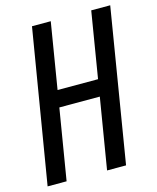

<svg xmlns="http://www.w3.org/2000/svg" viewBox="-111 -812 725 889"><g transform="rotate(-15 251.5 -367.5)"><path d="M6 0 128 -735H218L166 -419H360L412 -735H503L382 0H291L347 -339H153L97 0Z"/></g></svg>

Font: Iosevka SS04 Medium Oblique
Style: Regular
Weight: 500
Italic angle: -9°
Monospace: yes
Designer: Belleve Invis
Foundry: Belleve Invis
Version: Version 19.0.0; ttfautohint (v1.8.4)